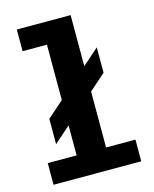

<svg xmlns="http://www.w3.org/2000/svg" viewBox="-113 -826 726 903"><g transform="rotate(-15 250.0 -375.0)"><path d="M95.5 -181.5V-304.5L398 -571.5V-448ZM34.5 0V-105.5H175V-644.5H56.5V-750H318.5V-105.5H461.5V0Z"/></g></svg>

Font: Trispace Thin SemiBold
Style: Regular
Weight: 600
Version: Version 1.210